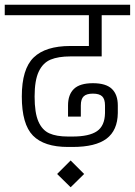

<svg xmlns="http://www.w3.org/2000/svg" viewBox="-30 -654 569 810"><path d="M0 0ZM116 -247Q116 -178 132 -141.5Q148 -105 178 -91.5Q208 -78 257 -78H276Q346 -78 379 -100.5Q412 -123 413 -177V-209Q413 -236 401 -247.5Q389 -259 362 -259Q335 -259 323 -247.5Q311 -236 311 -209V-162H257V-209Q257 -255 282 -279Q307 -303 362 -303Q417 -303 442 -279Q467 -255 467 -209V-177Q466 -104 419.5 -69Q373 -34 276 -34H257Q156 -34 109 -82Q62 -130 62 -247Q62 -363 112 -411.5Q162 -460 267 -460H345V-590H-10V-634H519V-590H399V-416H267Q216 -416 183.5 -402.5Q151 -389 133.5 -352Q116 -315 116 -247ZM211 80 268 23 325 80 268 136Z"/></svg>

Font: Biryani ExtraLight
Style: Regular
Weight: 275
Designer: Dan Reynolds and Mathieu Reguer
Foundry: Dan Reynolds and Mathieu Reguer
Version: Version 1.004; ttfautohint (v1.1) -l 5 -r 5 -G 72 -x 0 -D la